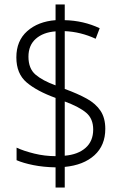

<svg xmlns="http://www.w3.org/2000/svg" viewBox="-20 -779 553 857"><path d="M228 -32Q174 -33 129 -42Q84 -51 54 -64V-120Q86 -105 133 -93.5Q180 -82 228 -82V-342Q145 -372 99 -411Q53 -450 53 -523Q53 -597 101.5 -640Q150 -683 228 -689V-759H269V-689Q353 -687 425 -653L407 -606Q340 -637 269 -640V-382Q327 -361 367.5 -338.5Q408 -316 429 -284Q450 -252 450 -204Q450 -130 401.5 -86Q353 -42 269 -34V58H228ZM228 -639Q173 -635 140 -606Q107 -577 107 -526Q107 -473 138.5 -446Q170 -419 228 -398ZM269 -84Q328 -89 362 -119Q396 -149 396 -201Q396 -249 365 -275.5Q334 -302 269 -326Z"/></svg>

Font: Noto Sans Gurmukhi SemiCondensed Light
Style: Regular
Weight: 300
Width: 4
Designer: Jelle Bosma - Monotype Design Team
Foundry: Monotype Imaging Inc.
Version: Version 2.004; ttfautohint (v1.8.4.7-5d5b)